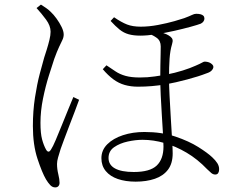

<svg xmlns="http://www.w3.org/2000/svg" viewBox="-20 -779 1040 835"><path d="M570 11Q526 11 492.5 -0.5Q459 -12 440 -35Q421 -58 421 -91Q421 -126 446.5 -151.5Q472 -177 514.5 -191Q557 -205 608 -205Q684 -205 743 -185Q802 -165 842.5 -139.5Q883 -114 903 -95Q917 -82 925 -69.5Q933 -57 933 -43Q933 -33 929 -26.5Q925 -20 916 -20Q907 -20 899 -26.5Q891 -33 881 -43Q839 -87 791.5 -115Q744 -143 695.5 -157Q647 -171 600 -171Q570 -171 535.5 -163.5Q501 -156 476.5 -139Q452 -122 452 -92Q452 -62 480 -46.5Q508 -31 562 -31Q632 -31 661.5 -59Q691 -87 691 -142Q691 -158 689 -194Q687 -230 684 -275Q681 -320 679 -364.5Q677 -409 677 -442Q677 -468 677.5 -494Q678 -520 678.5 -542Q679 -564 679 -577Q679 -602 661.5 -614.5Q644 -627 629 -631L658 -644Q673 -641 684 -637.5Q695 -634 704 -630Q713 -626 722 -619Q729 -613 730.5 -606Q732 -599 728 -586Q720 -560 717.5 -524Q715 -488 715 -441Q715 -408 717.5 -360.5Q720 -313 723 -262.5Q726 -212 728.5 -171.5Q731 -131 731 -112Q731 -68 710.5 -41Q690 -14 653.5 -1.5Q617 11 570 11ZM220 36Q208 36 198.5 26Q189 16 180 1Q163 -28 143 -88.5Q123 -149 123 -231Q123 -296 132 -354.5Q141 -413 153 -458.5Q165 -504 172 -528Q177 -543 183.5 -564Q190 -585 195 -605.5Q200 -626 200 -641Q200 -667 180.5 -693.5Q161 -720 139 -744L158 -759Q169 -752 180 -744.5Q191 -737 200 -728Q213 -716 226 -698Q239 -680 248 -661.5Q257 -643 257 -629Q257 -617 251.5 -605.5Q246 -594 237 -575Q228 -556 216 -523Q207 -496 192.5 -450Q178 -404 167 -350Q156 -296 156 -245Q156 -199 163 -173Q170 -147 180 -129Q185 -120 190.5 -119.5Q196 -119 202 -129Q210 -141 222.5 -170.5Q235 -200 249.5 -236Q264 -272 277.5 -305Q291 -338 299 -357L324 -345Q317 -325 305.5 -295Q294 -265 281.5 -232.5Q269 -200 259 -173Q249 -146 244 -132Q237 -110 232.5 -94Q228 -78 228 -66Q228 -44 233.5 -21.5Q239 1 239 16Q239 25 234 30.5Q229 36 220 36ZM580 -402Q549 -402 522.5 -409.5Q496 -417 473 -434Q450 -451 427 -478L443 -495Q464 -481 482.5 -468.5Q501 -456 526 -449Q551 -442 588 -442Q622 -442 652.5 -446.5Q683 -451 701 -454Q742 -462 775 -472.5Q808 -483 830 -493Q851 -502 858.5 -506.5Q866 -511 870 -511Q876 -511 883 -509.5Q890 -508 895.5 -504.5Q901 -501 904.5 -497Q908 -493 908 -488Q908 -481 901 -473Q894 -465 878 -460Q845 -447 794.5 -433.5Q744 -420 700 -412Q669 -407 640 -404.5Q611 -402 580 -402ZM590 -624Q561 -624 539.5 -630Q518 -636 500 -650.5Q482 -665 461 -688L476 -704Q508 -682 532.5 -672.5Q557 -663 592 -663Q628 -663 667.5 -670.5Q707 -678 738.5 -687Q770 -696 781 -700Q805 -709 815 -714Q825 -719 833 -719Q844 -719 852 -717Q860 -715 864.5 -710.5Q869 -706 869 -698Q869 -692 865 -686Q861 -680 853 -676Q840 -671 809 -662.5Q778 -654 738.5 -645Q699 -636 659.5 -630Q620 -624 590 -624Z"/></svg>

Font: Noto Serif HK ExtraLight
Style: Regular
Weight: 200
Designer: Ryoko NISHIZUKA 西塚涼子 (kana & ideographs); Frank Grießhammer (Latin, Greek & Cyrillic); Wenlong ZHANG 张文龙 (bopomofo); San
Foundry: Adobe
Version: Version 2.002-H1;hotconv 1.1.0;makeotfexe 2.6.0